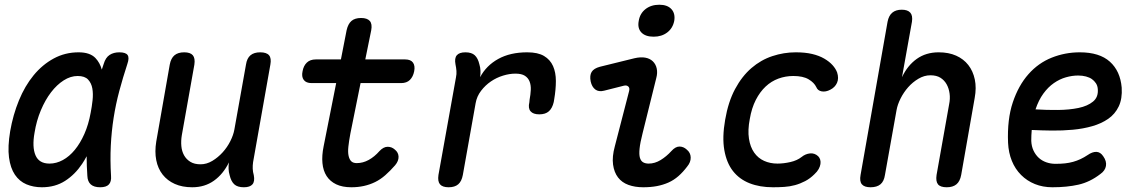

<svg xmlns="http://www.w3.org/2000/svg" viewBox="-20 -781 4840 811"><path d="M157 10Q121 10 91.5 -2.5Q62 -15 43 -43Q24 -71 18 -116Q12 -161 23 -227Q35 -296 60 -357Q85 -418 122 -463Q159 -508 207 -534Q255 -560 312 -560Q360 -560 383 -536Q402 -516 410 -487L418 -511Q426 -538 443 -549Q460 -560 484 -560Q511 -560 519 -548.5Q527 -537 518 -511Q499 -453 484 -397Q469 -341 460 -283.5Q451 -226 448 -165.5Q445 -105 449 -38Q451 -14 440 -2Q429 10 403 10Q377 10 363.5 -2Q350 -14 349 -38Q346 -81 346 -121Q337 -104 327 -89Q297 -44 255 -17Q213 10 157 10ZM189 -90Q218 -90 245.5 -105Q273 -120 296 -148Q319 -176 336.5 -215.5Q354 -255 363 -305Q368 -330 371 -357.5Q374 -385 370 -407.5Q366 -430 352 -445Q338 -460 308 -460Q278 -460 249 -441.5Q220 -423 195.5 -391Q171 -359 152.5 -315Q134 -271 126 -221Q115 -160 130 -125Q145 -90 189 -90Z M1010 10Q983 10 969.5 -2.5Q956 -15 950 -41Q946 -54 945.5 -68Q945 -82 947 -95Q923 -46 884 -18Q845 10 792 10Q750 10 718.5 -4Q687 -18 667 -43.5Q647 -69 640 -104.5Q633 -140 640 -183L697 -508Q702 -535 717 -547.5Q732 -560 758 -560Q784 -560 794.5 -547.5Q805 -535 801 -508L748 -210Q744 -186 746 -164Q748 -142 757.5 -125Q767 -108 784 -97.5Q801 -87 827 -87Q853 -87 877 -101.5Q901 -116 920.5 -137.5Q940 -159 953 -185Q966 -211 970 -234L1019 -508Q1023 -535 1038 -547.5Q1053 -560 1079 -560Q1106 -560 1116.5 -547.5Q1127 -535 1122 -508L1049 -96Q1047 -82 1047.5 -68.5Q1048 -55 1052 -41Q1057 -15 1046.5 -2.5Q1036 10 1010 10Z M1691 -530Q1715 -530 1724.5 -516.5Q1734 -503 1729.5 -480Q1725 -457 1711.5 -443.5Q1698 -430 1674 -430H1503L1460 -217Q1454 -185 1451.5 -161.5Q1449 -138 1452.5 -122.5Q1456 -107 1464 -99.5Q1472 -92 1487 -92Q1513 -92 1537.5 -105.5Q1562 -119 1583 -143Q1600 -161 1617.5 -161Q1635 -161 1648 -149Q1663 -137 1663.5 -119Q1664 -101 1649 -83Q1628 -59 1607.5 -41Q1587 -23 1564.5 -12Q1542 -1 1517 4.5Q1492 10 1464 10Q1426 10 1400 -2.5Q1374 -15 1359.5 -37.5Q1345 -60 1342 -92Q1339 -124 1347 -163L1400 -430H1296Q1273 -430 1263 -443.5Q1253 -457 1258 -480Q1262 -503 1276 -516.5Q1290 -530 1314 -530H1420L1444 -653Q1450 -680 1464.5 -692.5Q1479 -705 1505 -705Q1531 -705 1542 -692.5Q1553 -680 1548 -653L1523 -530Z M1875 10Q1849 10 1838.5 -2.5Q1828 -15 1832 -42L1906 -454Q1909 -468 1908 -481.5Q1907 -495 1904 -509Q1899 -535 1909.5 -547.5Q1920 -560 1946 -560Q1972 -560 1985.5 -547.5Q1999 -535 2005 -509Q2009 -496 2009.5 -482Q2010 -468 2008 -455Q2034 -504 2084.5 -532Q2135 -560 2207 -560Q2252 -560 2278 -544.5Q2304 -529 2316 -502Q2328 -475 2328 -439Q2328 -403 2321 -362L2319 -350Q2313 -324 2298.5 -311Q2284 -298 2258 -298Q2232 -298 2221 -311Q2210 -324 2216 -349L2217 -360Q2221 -381 2222 -401Q2223 -421 2217 -436.5Q2211 -452 2197 -461Q2183 -470 2157 -470Q2132 -470 2104.5 -461.5Q2077 -453 2053.5 -437Q2030 -421 2012 -397.5Q1994 -374 1989 -345L1935 -42Q1930 -15 1915.5 -2.5Q1901 10 1875 10Z M2532 -398Q2509 -392 2494.5 -403Q2480 -414 2475 -437Q2470 -462 2479 -477Q2488 -492 2514 -499L2660 -535Q2686 -541 2705.5 -537.5Q2725 -534 2737.5 -522Q2750 -510 2754 -491.5Q2758 -473 2752 -451L2694 -217Q2684 -178 2681.5 -153Q2679 -128 2683 -114.5Q2687 -101 2696.5 -95.5Q2706 -90 2720 -90Q2746 -90 2770.5 -105Q2795 -120 2816 -143Q2833 -162 2850 -162Q2867 -162 2881 -149Q2897 -136 2897.5 -116Q2898 -96 2883 -78Q2865 -54 2845.5 -37Q2826 -20 2803.5 -10Q2781 0 2755 5Q2729 10 2697 10Q2662 10 2634.5 0Q2607 -10 2590.5 -31.5Q2574 -53 2569.5 -86Q2565 -119 2577 -163L2637 -395Q2641 -409 2634 -415.5Q2627 -422 2615 -419ZM2741 -626Q2706 -626 2689 -644Q2672 -662 2678 -693Q2683 -724 2706.5 -742.5Q2730 -761 2765 -761Q2799 -761 2816 -742.5Q2833 -724 2828 -693Q2822 -662 2798.5 -644Q2775 -626 2741 -626Z M3043 -275Q3056 -351 3085 -405Q3114 -459 3154 -493.5Q3194 -528 3242.5 -544Q3291 -560 3341 -560Q3381 -560 3410.5 -553Q3440 -546 3461.5 -533.5Q3483 -521 3496.5 -506Q3510 -491 3516 -475Q3524 -450 3515.5 -431Q3507 -412 3487 -402Q3468 -392 3451 -395Q3434 -398 3428 -413Q3419 -432 3395.5 -446Q3372 -460 3331 -460Q3298 -460 3268 -449Q3238 -438 3214 -415.5Q3190 -393 3172.5 -359Q3155 -325 3147 -278Q3138 -231 3143.5 -195.5Q3149 -160 3165.5 -136.5Q3182 -113 3207.5 -101.5Q3233 -90 3264 -90Q3290 -90 3318.5 -96.5Q3347 -103 3366 -118Q3382 -131 3401.5 -133Q3421 -135 3436 -121Q3442 -115 3444.5 -106.5Q3447 -98 3445.5 -88Q3444 -78 3438 -67Q3432 -56 3420 -45Q3402 -27 3381 -16Q3360 -5 3338 1Q3316 7 3292.5 8.5Q3269 10 3245 10Q3189 10 3146 -7Q3103 -24 3076 -58.5Q3049 -93 3039.5 -147Q3030 -201 3043 -275Z M3767 -316 3718 -42Q3714 -15 3699 -2.5Q3684 10 3657 10Q3631 10 3620.5 -2.5Q3610 -15 3615 -42L3729 -689Q3734 -715 3749 -727.5Q3764 -740 3789 -740Q3814 -740 3825 -727.5Q3836 -715 3832 -689L3790 -455Q3813 -504 3852 -532Q3891 -560 3945 -560Q3987 -560 4018.5 -546Q4050 -532 4070 -506.5Q4090 -481 4097.5 -445.5Q4105 -410 4097 -367L4040 -42Q4035 -15 4020 -2.5Q4005 10 3979 10Q3952 10 3942 -2.5Q3932 -15 3936 -42L3989 -340Q3994 -364 3991 -386Q3988 -408 3978.5 -425Q3969 -442 3952.5 -452.5Q3936 -463 3910 -463Q3884 -463 3859.5 -448.5Q3835 -434 3816 -412.5Q3797 -391 3784 -365Q3771 -339 3767 -316Z M4640 -121Q4655 -100 4651.5 -80Q4648 -60 4628 -46Q4584 -12 4535.5 -1Q4487 10 4425 10Q4385 10 4351.5 -3.5Q4318 -17 4293 -42Q4268 -67 4254 -101.5Q4240 -136 4238 -178Q4234 -277 4258 -348.5Q4282 -420 4324 -467.5Q4366 -515 4422.5 -537.5Q4479 -560 4541 -560Q4624 -560 4668 -520.5Q4712 -481 4718 -411Q4721 -364 4705.5 -331.5Q4690 -299 4661 -279Q4632 -259 4593.5 -248Q4555 -237 4511.5 -233Q4468 -229 4423.5 -229.5Q4379 -230 4338 -232Q4337 -221 4336.5 -209.5Q4336 -198 4336 -186Q4337 -163 4345.5 -145Q4354 -127 4367.5 -114.5Q4381 -102 4399.5 -95.5Q4418 -89 4438 -89Q4461 -89 4479 -91Q4497 -93 4513 -97.5Q4529 -102 4544 -109Q4559 -116 4574 -126Q4594 -140 4611 -139.5Q4628 -139 4640 -121ZM4354 -319Q4401 -316 4449 -316.5Q4497 -317 4535.5 -325Q4574 -333 4597 -352Q4620 -371 4617 -405Q4616 -419 4609 -429.5Q4602 -440 4592 -447Q4582 -454 4567 -458Q4552 -462 4534 -462Q4509 -462 4482.5 -454.5Q4456 -447 4431.5 -430Q4407 -413 4387 -385.5Q4367 -358 4354 -319Z"/></svg>

Font: Maple Mono Medium
Style: Italic
Weight: 500
Italic angle: -10°
Monospace: yes
Designer: subframe7536
Version: Version 7.000